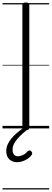

<svg xmlns="http://www.w3.org/2000/svg" viewBox="-20 -1021 411 1527"><path d="M185 14Q171 14 164.5 9.5Q158 5 158 -5V-982Q158 -992 164.5 -996.5Q171 -1001 185 -1001Q199 -1001 206 -996.5Q213 -992 213 -982V-5Q213 5 206.5 9.5Q200 14 185 14ZM116 269Q79 269 54.5 246.5Q30 224 30 180Q30 154 40 130Q50 106 68.5 83Q87 60 112.5 38Q138 16 168 -5H210V1Q186 18 163 38.5Q140 59 121 80Q102 101 91 123.5Q80 146 80 168Q80 195 91.5 208.5Q103 222 123 222Q139 222 160 213Q181 204 200 182Q207 176 214 175.5Q221 175 227 181Q235 188 236 196Q237 204 232 211Q219 229 199.5 242Q180 255 158 262Q136 269 116 269ZM0 476H371V486H0ZM0 -20H371V0H0ZM0 -505H371V-500H0ZM0 -996H371V-986H0Z"/></svg>

Font: Playwrite PL Guides
Style: Regular
Weight: 400
Designer: Veronika Burian, José Scaglione
Foundry: TypeTogether
Version: Version 1.003